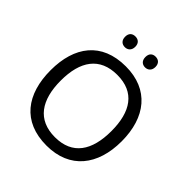

<svg xmlns="http://www.w3.org/2000/svg" viewBox="-238 -1078 1258 1258"><g transform="rotate(45 390.5 -449.0)"><path d="M251 -859C251 -825 272 -809 298 -809C323 -809 345 -825 345 -859C345 -894 323 -908 298 -908C272 -908 251 -894 251 -859ZM439 -859C439 -825 460 -809 485 -809C510 -809 532 -825 532 -859C532 -894 510 -908 485 -908C460 -908 439 -894 439 -859ZM720 -358C720 -580 606 -725 392 -725C168 -725 61 -578 61 -359C61 -138 168 10 391 10C606 10 720 -137 720 -358ZM156 -358C156 -538 230 -646 392 -646C553 -646 625 -538 625 -358C625 -178 553 -68 391 -68C230 -68 156 -178 156 -358Z"/></g></svg>

Font: Noto Sans Arabic
Style: Regular
Weight: 400
Designer: Monotype Design Team, Nadine Chahine, Nizar Qandah and Khaled Hosny
Foundry: Monotype Imaging Inc.
Version: Version 2.012